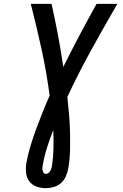

<svg xmlns="http://www.w3.org/2000/svg" viewBox="-20 -755 640 998"><path d="M218 223Q192 223 169 214.5Q146 206 132 187Q118 168 115.5 143Q113 118 117 92Q125 48 138.5 3.5Q152 -41 168 -84.5Q184 -128 201.5 -171.5Q219 -215 238 -258Q222 -380 196 -499Q170 -618 140 -735H248Q266 -654 281.5 -572Q297 -490 309 -407Q350 -490 393.5 -572Q437 -654 482 -735H590Q521 -616 454.5 -495.5Q388 -375 330 -251Q335 -205 339 -159.5Q343 -114 344 -67.5Q345 -21 344 26Q343 73 335 120Q331 141 322.5 161Q314 181 297.5 196Q281 211 259.5 217Q238 223 218 223ZM218 149Q224 149 230 145Q236 141 240 135.5Q244 130 246 123.5Q248 117 250 110Q257 62 258 15Q259 -32 257 -79Q239 -34 224.5 12Q210 58 202 105Q201 112 200.5 118.5Q200 125 201.5 131.5Q203 138 207 143.5Q211 149 218 149Z"/></svg>

Font: Iosevka Aile Semibold Oblique
Style: Regular
Weight: 600
Italic angle: -9°
Designer: Belleve Invis
Foundry: Belleve Invis
Version: Version 31.1.0; ttfautohint (v1.8.4)